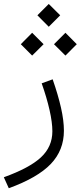

<svg xmlns="http://www.w3.org/2000/svg" viewBox="-107 -701 414 983"><path d="M106.4 -274.4 162.6 -294.9Q190.4 -215.3 205.3 -149.4Q220.2 -83.5 220.2 -31.7Q220.2 68.4 152.8 138.7Q85.4 209 -62 262.7L-87.4 206.5Q43.9 159.2 102.5 104.7Q161.1 50.3 161.1 -28.8Q161.1 -73.7 146.7 -137.5Q132.3 -201.2 106.4 -274.4ZM84.5 -622.6 142.6 -680.7 201.2 -622.6 142.6 -564ZM169.4 -474.6 228 -533.2 286.1 -474.6 228 -416.5ZM-0.5 -474.6 57.6 -533.2 116.2 -474.6 57.6 -416.5Z"/></svg>

Font: Estedad-FD Light
Style: Regular
Weight: 300
Designer: Amin Abedi
Version: Version 7.3